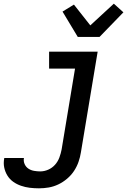

<svg xmlns="http://www.w3.org/2000/svg" viewBox="-84 -801 704 1044"><path d="M128 223Q102 223 77.5 220Q53 217 30 209Q7 201 -12 187.5Q-31 174 -43.5 154Q-56 134 -61 110Q-66 86 -61 60V58H46V59Q43 76 50 91.5Q57 107 70.5 116Q84 125 101 128Q118 131 135 131Q157 131 178.5 121.5Q200 112 215.5 94.5Q231 77 239 55Q247 33 251 12L324 -428H183V-520H447L356 27Q352 53 343 79Q334 105 318.5 128.5Q303 152 280.5 171Q258 190 232.5 202Q207 214 180.5 218.5Q154 223 128 223ZM339 -600 256 -738 318 -776 407 -663 535 -781 587 -734 457 -600Z"/></svg>

Font: Iosevka Semibold Extended
Style: Italic
Weight: 600
Width: 7
Italic angle: -9°
Monospace: yes
Designer: Belleve Invis
Foundry: Belleve Invis
Version: Version 32.5.0; ttfautohint (v1.8.4)